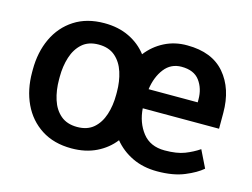

<svg xmlns="http://www.w3.org/2000/svg" viewBox="-80 -670 1065 813"><g transform="rotate(15 452.5 -264.0)"><path d="M43.5 -258.3V-269.5Q43.5 -346.2 72 -407Q100.6 -467.8 155 -502.9Q209.5 -538.1 286.1 -538.1Q348.1 -538.1 395.5 -515.1Q442.9 -492.2 473.6 -452.1Q504.9 -492.7 550 -515.6Q595.2 -538.6 649.4 -538.1Q758.3 -538.1 814.2 -472.7Q870.1 -407.2 870.1 -301.3V-231.9H535.6Q540 -169.9 573.7 -126.7Q607.4 -83.5 670.9 -83.5Q724.1 -83.5 758.1 -96.7Q792 -109.9 819.8 -128.9L856.9 -53.2Q830.1 -29.8 781.5 -9.8Q732.9 10.3 662.6 10.3Q601.6 10.3 553.7 -12.7Q505.9 -35.6 473.6 -75.2Q442.9 -35.6 395.8 -12.7Q348.6 10.3 287.1 10.3Q210 10.3 155.3 -24.9Q100.6 -60.1 72 -120.8Q43.5 -181.6 43.5 -258.3ZM649.4 -444.3Q603 -444.3 574.7 -408Q546.4 -371.6 538.6 -316.4H753.9V-329.1Q753.9 -377 729 -410.6Q704.1 -444.3 649.4 -444.3ZM161.6 -269.5V-258.3Q161.6 -210.4 174.3 -170.7Q187 -130.9 214.8 -107.2Q242.7 -83.5 287.1 -83.5Q331.5 -83.5 358.9 -107.2Q386.2 -130.9 399.2 -170.7Q412.1 -210.4 412.1 -258.3V-269.5Q412.1 -316.4 399.4 -356.2Q386.7 -396 358.9 -420.2Q331.1 -444.3 286.1 -444.3Q241.7 -444.3 214.4 -420.2Q187 -396 174.3 -356.2Q161.6 -316.4 161.6 -269.5Z"/></g></svg>

Font: Vazirmatn RD Medium
Style: Regular
Weight: 500
Designer: Saber Rastikerdar
Foundry: Saber Rastikerdar
Version: Version 33.003